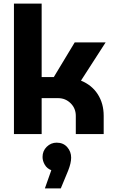

<svg xmlns="http://www.w3.org/2000/svg" viewBox="-20 -750 642 1074"><path d="M58 0V-730H213V-319H281L398 -513H571L433 -299Q494 -274 527 -222.5Q560 -171 560 -102V0H404V-102Q404 -144 375 -172.5Q346 -201 305 -201H213V0ZM231 304 267 202Q243 193 230.5 171.5Q218 150 218 128Q218 94 241.5 71Q265 48 297 48Q334 48 356 73Q378 98 378 132Q378 162 361 205L320 304Z"/></svg>

Font: MuseoModerno
Style: Bold
Weight: 700
Designer: Pablo Cosgaya, Héctor Gatti, Marcela Romero, and the Authors of The MuseoModerno Project.
Foundry: Omnibus-Type Team
Version: Version 1.001